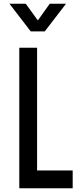

<svg xmlns="http://www.w3.org/2000/svg" viewBox="-20 -1005 426 1025"><path d="M178 -750V-95H368V0H83V-750ZM144 -837.5 30.5 -985H117.5L182 -896L245.5 -985H332.5L219 -837.5Z"/></svg>

Font: Mohave Medium
Style: Regular
Weight: 500
Designer: Gumpita Rahayu
Foundry: Tokotype
Version: Version 2.003